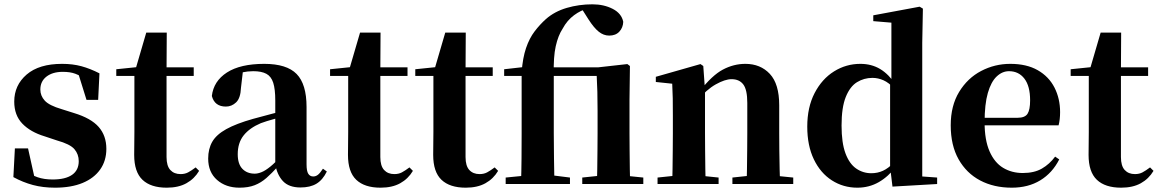

<svg xmlns="http://www.w3.org/2000/svg" viewBox="-20 -853 5368 890"><path d="M235 17Q179 17 132.5 4.5Q86 -8 42 -32L49 -165H110L142 -21L91 -28V-64Q124 -42 154 -31.5Q184 -21 224 -21Q283 -21 314 -42.5Q345 -64 345 -106Q345 -138 325 -161.5Q305 -185 244 -202L187 -221Q121 -241 83.5 -280Q46 -319 46 -382Q46 -458 103.5 -507.5Q161 -557 268 -557Q317 -557 357.5 -546Q398 -535 441 -513L435 -390H381L338 -528L383 -512V-482Q353 -502 329.5 -511Q306 -520 271 -520Q224 -520 195.5 -498Q167 -476 167 -438Q167 -409 187.5 -386.5Q208 -364 266 -347L323 -329Q402 -305 437.5 -264.5Q473 -224 473 -163Q473 -108 444.5 -67.5Q416 -27 363 -5Q310 17 235 17Z M678 -501V-541H878V-501ZM753 17Q679 17 640.5 -19.5Q602 -56 602 -135Q602 -164 602.5 -188Q603 -212 603 -242V-501H519V-532L626 -543L608 -531L658 -702H753L752 -524V-514V-125Q752 -84 769.5 -65Q787 -46 817 -46Q837 -46 852 -54Q867 -62 887 -77L903 -61Q881 -24 844 -3.5Q807 17 753 17Z M1090 17Q1027 17 986 -19Q945 -55 945 -118Q945 -163 964 -196Q983 -229 1029 -254.5Q1075 -280 1153 -302Q1192 -313 1242.5 -326Q1293 -339 1333 -349V-323Q1293 -313 1253 -302Q1213 -291 1189 -282Q1137 -260 1109.5 -225.5Q1082 -191 1082 -138Q1082 -93 1103.5 -70.5Q1125 -48 1161 -48Q1175 -48 1192.5 -55Q1210 -62 1233.5 -81Q1257 -100 1289 -136L1306 -81H1268Q1240 -50 1215 -28Q1190 -6 1160.5 5.5Q1131 17 1090 17ZM1373 16Q1319 16 1291.5 -13.5Q1264 -43 1256 -92V-95V-387Q1256 -440 1246.5 -469.5Q1237 -499 1214.5 -511Q1192 -523 1154 -523Q1129 -523 1102.5 -517.5Q1076 -512 1039 -498L1106 -523L1097 -446Q1095 -398 1074.5 -378.5Q1054 -359 1027 -359Q975 -359 962 -408Q970 -477 1032 -517Q1094 -557 1205 -557Q1309 -557 1355 -510Q1401 -463 1401 -357V-91Q1401 -60 1409 -47.5Q1417 -35 1432 -35Q1444 -35 1454 -43Q1464 -51 1477 -71L1495 -58Q1476 -19 1447 -1.5Q1418 16 1373 16Z M1669 -501V-541H1869V-501ZM1744 17Q1670 17 1631.5 -19.5Q1593 -56 1593 -135Q1593 -164 1593.5 -188Q1594 -212 1594 -242V-501H1510V-532L1617 -543L1599 -531L1649 -702H1744L1743 -524V-514V-125Q1743 -84 1760.5 -65Q1778 -46 1808 -46Q1828 -46 1843 -54Q1858 -62 1878 -77L1894 -61Q1872 -24 1835 -3.5Q1798 17 1744 17Z M2064 -501V-541H2264V-501ZM2139 17Q2065 17 2026.5 -19.5Q1988 -56 1988 -135Q1988 -164 1988.5 -188Q1989 -212 1989 -242V-501H1905V-532L2012 -543L1994 -531L2044 -702H2139L2138 -524V-514V-125Q2138 -84 2155.5 -65Q2173 -46 2203 -46Q2223 -46 2238 -54Q2253 -62 2273 -77L2289 -61Q2267 -24 2230 -3.5Q2193 17 2139 17Z M2324 0V-30L2436 -41H2534L2622 -30V0ZM2395 0Q2397 -59 2397.5 -118.5Q2398 -178 2398 -236V-501H2317V-532L2450 -547L2398 -519Q2403 -585 2418.5 -630.5Q2434 -676 2458.5 -708Q2483 -740 2511 -765Q2551 -800 2607.5 -816.5Q2664 -833 2726 -833Q2779 -833 2820 -812Q2861 -791 2869 -752Q2868 -725 2851 -706.5Q2834 -688 2804 -688Q2778 -688 2755.5 -706Q2733 -724 2708 -763L2675 -815V-821H2704V-813Q2673 -806 2641 -782.5Q2609 -759 2588 -720Q2567 -688 2556 -638.5Q2545 -589 2547 -508V-236Q2547 -178 2548 -118.5Q2549 -59 2550 0ZM2679 0V-30L2784 -41H2854L2962 -30V0ZM2746 0Q2748 -26 2748.5 -68Q2749 -110 2749.5 -156Q2750 -202 2750 -236V-339Q2750 -392 2749 -427.5Q2748 -463 2746 -501H2473V-541H2754L2888 -556L2900 -547L2898 -391V-236Q2898 -202 2898.5 -156Q2899 -110 2899.5 -68Q2900 -26 2901 0Z M3028 0V-30L3133 -41H3204L3311 -30V0ZM3096 0Q3097 -26 3097.5 -68Q3098 -110 3098.5 -156Q3099 -202 3099 -236V-316Q3099 -365 3098.5 -397Q3098 -429 3096 -465L3020 -473V-497L3227 -556L3240 -547L3248 -435V-432V-236Q3248 -202 3248.5 -156Q3249 -110 3249.5 -68Q3250 -26 3251 0ZM3375 0V-30L3478 -41H3548L3657 -30V0ZM3441 0Q3442 -26 3442.5 -67.5Q3443 -109 3443.5 -155Q3444 -201 3444 -236V-376Q3444 -437 3425.5 -461.5Q3407 -486 3371 -486Q3341 -486 3298 -462Q3255 -438 3212 -386L3208 -431H3224Q3281 -504 3331 -530.5Q3381 -557 3435 -557Q3505 -557 3548.5 -510.5Q3592 -464 3592 -365V-236Q3592 -201 3592.5 -155Q3593 -109 3594 -67.5Q3595 -26 3596 0Z M3954 17Q3889 17 3836 -17Q3783 -51 3752.5 -114.5Q3722 -178 3722 -266Q3722 -356 3756 -421.5Q3790 -487 3846 -522Q3902 -557 3968 -557Q4020 -557 4060 -533Q4100 -509 4134 -458H4143L4125 -443Q4100 -470 4075 -481Q4050 -492 4024 -492Q3985 -492 3952.5 -472Q3920 -452 3900.5 -403.5Q3881 -355 3881 -271Q3881 -191 3899 -142.5Q3917 -94 3948.5 -72Q3980 -50 4019 -50Q4048 -50 4073 -61.5Q4098 -73 4122 -98L4143 -80H4132Q4099 -35 4054 -9Q4009 17 3954 17ZM4117 12 4106 -79V-81V-464L4112 -476V-748L4028 -755V-782L4243 -822L4258 -813L4255 -655V-35L4324 -30V0Z M4670 17Q4587 17 4523.5 -16.5Q4460 -50 4423.5 -114.5Q4387 -179 4387 -272Q4387 -363 4426 -427Q4465 -491 4528 -524Q4591 -557 4663 -557Q4739 -557 4790.5 -527.5Q4842 -498 4868 -447Q4894 -396 4894 -333Q4894 -299 4887 -272H4451V-307H4697Q4731 -307 4743 -325.5Q4755 -344 4755 -388Q4755 -454 4728.5 -488.5Q4702 -523 4657 -523Q4626 -523 4600 -498.5Q4574 -474 4559 -422Q4544 -370 4544 -286Q4544 -204 4567 -151.5Q4590 -99 4630 -75Q4670 -51 4721 -51Q4774 -51 4809.5 -71.5Q4845 -92 4871 -127L4890 -114Q4858 -51 4802 -17Q4746 17 4670 17Z M5102 -501V-541H5302V-501ZM5177 17Q5103 17 5064.5 -19.5Q5026 -56 5026 -135Q5026 -164 5026.5 -188Q5027 -212 5027 -242V-501H4943V-532L5050 -543L5032 -531L5082 -702H5177L5176 -524V-514V-125Q5176 -84 5193.5 -65Q5211 -46 5241 -46Q5261 -46 5276 -54Q5291 -62 5311 -77L5327 -61Q5305 -24 5268 -3.5Q5231 17 5177 17Z"/></svg>

Font: Noto Serif JP ExtraBold
Style: Regular
Weight: 800
Designer: Ryoko NISHIZUKA 西塚涼子 (kana & ideographs); Frank Grießhammer (Latin, Greek & Cyrillic); Wenlong ZHANG 张文龙 (bopomofo); San
Foundry: Adobe
Version: Version 2.003-H1;hotconv 1.1.1;makeotfexe 2.6.0